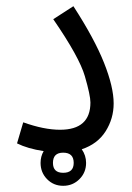

<svg xmlns="http://www.w3.org/2000/svg" viewBox="-20 -489 425 620"><path d="M184 111Q215 111 236.5 89.5Q258 68 258 37Q258 13 244 -7Q295 -24 321 -65Q347 -106 347 -155Q347 -208 316 -286Q285 -364 217 -469L152 -427Q236 -305 254 -243Q272 -181 272 -158Q272 -70 174 -70Q122 -70 55 -94L35 -26Q69 -9 121 -1Q111 16 111 37Q111 68 132 89.5Q153 111 184 111ZM151 37Q151 4 184 4Q218 4 218 37Q218 69 184 69Q151 69 151 37Z"/></svg>

Font: Noto Sans Arabic Condensed
Style: Regular
Weight: 400
Width: 3
Designer: Nadine Chahine
Foundry: Monotype Imaging Inc.
Version: 1.001